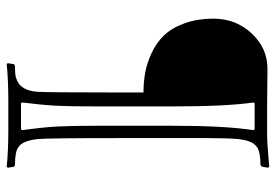

<svg xmlns="http://www.w3.org/2000/svg" viewBox="-146 -554 829 577"><g transform="rotate(90 268.5 -265.5)"><path d="M171.9 128.9 169.9 125 172.9 106.9 178.2 104Q201.7 104 211.2 101.6Q220.7 99.1 231 92.8Q252.9 76.7 255.9 36.1Q257.8 -3.9 257.8 -176.8V-282.2Q226.6 -282.2 198.2 -287.4Q169.9 -292.5 139.4 -306.6Q108.9 -320.8 86.7 -343.5Q64.5 -366.2 50.3 -404.8Q36.1 -443.4 36.1 -493.2Q36.1 -559.6 80.3 -607.2Q124.5 -654.8 187 -654.8Q195.8 -654.8 233.6 -654.3Q271.5 -653.8 287.1 -653.8H390.1Q406.7 -653.8 442.6 -657Q478.5 -660.2 481.9 -660.2L483.9 -655.8L481 -638.2L476.1 -633.8Q439 -633.8 422.9 -624Q416 -618.7 412.1 -613.8Q408.2 -608.9 404.1 -596.9Q399.9 -585 397.9 -566.9Q395 -533.7 395 -471.2V-210.9Q395 6.3 397.9 36.1Q403.3 82.5 422.9 94.2Q436.5 104 476.1 104L481 106.9L483.9 125L481.9 128.9Q434.6 124 370.1 124H284.2Q219.7 124 171.9 128.9ZM288.1 82 290 85.9H369.1L371.1 82Q362.3 18.1 360.1 -23.9Q357.9 -65.9 357.9 -144V-367.2Q357.9 -528.8 371.1 -611.8L369.1 -616.2H290L288.1 -611.8Q299.8 -532.2 299.8 -367.2V-144Q299.8 -64 297.9 -22.7Q295.9 18.6 288.1 82Z"/></g></svg>

Font: Quattrocento Roman
Style: Regular
Weight: 400
Designer: Pablo Impallari
Foundry: Pablo Impallari. www.impallari.com Igino Marini. www.ikern.com
Version: Version 1.000